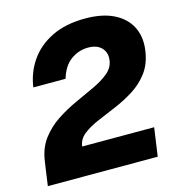

<svg xmlns="http://www.w3.org/2000/svg" viewBox="-108 -829 864 924"><g transform="rotate(-15 323.5 -366.5)"><path d="M17 0 28 -79 34 -119.5Q43 -183.5 76 -227.5Q109 -271.5 155.8 -302.5Q202.5 -333.5 253.2 -356.5Q304 -379.5 349.5 -400.8Q395 -422 425.2 -447Q455.5 -472 460.5 -507.5Q466 -545 443.5 -569.5Q421 -594 376 -594Q329.5 -594 290.5 -566.2Q251.5 -538.5 233 -477H72.5Q82.5 -549 122.5 -607Q162.5 -665 231.8 -699Q301 -733 399 -733Q483.5 -733 540.5 -704.8Q597.5 -676.5 623 -626Q648.5 -575.5 639 -509Q630 -445 598 -402.2Q566 -359.5 520.8 -331Q475.5 -302.5 426.5 -282Q377.5 -261.5 333.8 -242.8Q290 -224 260.8 -201.2Q231.5 -178.5 226.5 -145L226 -141.5H584.5L564.5 0Z"/></g></svg>

Font: Public Sans ExtraBold
Style: Italic
Weight: 800
Italic angle: -8°
Designer: The Public Sans project authors (U.S. Web Design System). Libre Franklin designed by Pablo Impallari and Rodrigo Fuenzal
Version: Version 1.007; ttfautohint (v1.8.1) -l 8 -r 50 -G 200 -x 14 